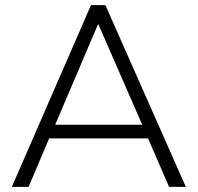

<svg xmlns="http://www.w3.org/2000/svg" viewBox="-20 -725 768 745"><path d="M26 0 333 -705H389L701 0H636L548 -203L577 -188H143L177 -203L91 0ZM360 -630 189 -229 166 -241H554L537 -229L362 -630Z"/></svg>

Font: Mulish ExtraLight Light
Style: Regular
Weight: 300
Version: Version 3.603